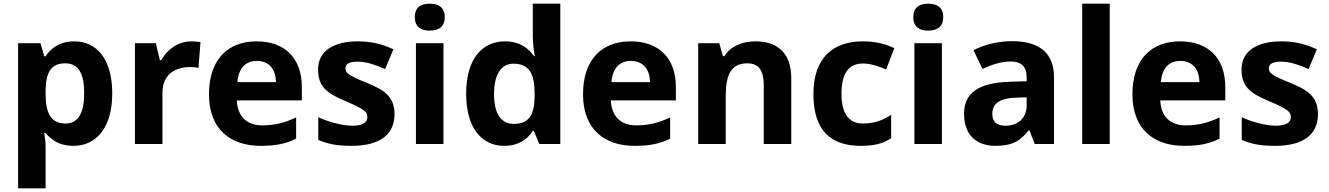

<svg xmlns="http://www.w3.org/2000/svg" viewBox="-20 -873 7197 1040"><path d="M382 -649C303 -649 256 -612 227 -568H220L199 -639H78V147H227V-73C227 -99 224 -127 219 -153H227C256 -117 299 -83 378 -83C501 -83 588 -181 588 -367C588 -552 505 -649 382 -649ZM334 -530C404 -530 436 -476 436 -369C436 -262 404 -204 336 -204C253 -204 227 -262 227 -368V-384C229 -482 256 -530 334 -530Z M1016 -649C943 -649 885 -603 853 -547H846L824 -639H711V-93H860V-371C860 -474 934 -510 1011 -510C1024 -510 1045 -508 1055 -505L1066 -645C1054 -647 1031 -649 1016 -649Z M1370 -649C1216 -649 1112 -553 1112 -362C1112 -173 1228 -83 1392 -83C1476 -83 1530 -95 1584 -122V-237C1523 -208 1469 -194 1399 -194C1315 -194 1266 -245 1263 -329H1615V-401C1615 -560 1521 -649 1370 -649ZM1371 -543C1441 -543 1474 -494 1475 -428H1266C1272 -507 1313 -543 1371 -543Z M2117 -255C2117 -352 2058 -387 1965 -425C1869 -464 1851 -477 1851 -503C1851 -527 1873 -539 1917 -539C1966 -539 2012 -522 2066 -499L2111 -606C2046 -636 1987 -649 1919 -649C1788 -649 1703 -598 1703 -497C1703 -404 1749 -368 1852 -325C1958 -280 1970 -266 1970 -239C1970 -211 1947 -192 1889 -192C1837 -192 1763 -211 1704 -238V-115C1759 -92 1808 -83 1884 -83C2038 -83 2117 -144 2117 -255Z M2308 -853C2263 -853 2227 -836 2227 -780C2227 -725 2263 -707 2308 -707C2352 -707 2389 -725 2389 -780C2389 -836 2352 -853 2308 -853ZM2382 -639H2233V-93H2382Z M2711 -83C2790 -83 2837 -119 2866 -164H2872L2901 -93H3015V-853H2866V-678C2866 -635 2873 -590 2877 -569H2872C2842 -614 2793 -649 2715 -649C2590 -649 2505 -552 2505 -365C2505 -180 2589 -83 2711 -83ZM2763 -202C2695 -202 2656 -256 2656 -363C2656 -470 2695 -528 2761 -528C2849 -528 2876 -470 2876 -364V-348C2874 -250 2845 -202 2763 -202Z M3396 -649C3242 -649 3138 -553 3138 -362C3138 -173 3254 -83 3418 -83C3502 -83 3556 -95 3610 -122V-237C3549 -208 3495 -194 3425 -194C3341 -194 3292 -245 3289 -329H3641V-401C3641 -560 3547 -649 3396 -649ZM3397 -543C3467 -543 3500 -494 3501 -428H3292C3298 -507 3339 -543 3397 -543Z M4072 -649C4004 -649 3939 -625 3904 -569H3896L3876 -639H3762V-93H3911V-350C3911 -466 3938 -530 4029 -530C4090 -530 4117 -490 4117 -412V-93H4266V-449C4266 -589 4189 -649 4072 -649Z M4641 -83C4717 -83 4761 -95 4807 -124V-251C4761 -221 4716 -204 4654 -204C4580 -204 4538 -255 4538 -364C4538 -474 4576 -529 4654 -529C4694 -529 4733 -516 4780 -497L4824 -612C4783 -632 4729 -649 4654 -649C4495 -649 4386 -563 4386 -363C4386 -169 4478 -83 4641 -83Z M5008 -853C4963 -853 4927 -836 4927 -780C4927 -725 4963 -707 5008 -707C5052 -707 5089 -725 5089 -780C5089 -836 5052 -853 5008 -853ZM5082 -639H4933V-93H5082Z M5462 -650C5385 -650 5311 -631 5253 -601L5302 -500C5353 -523 5403 -540 5456 -540C5509 -540 5541 -514 5541 -457V-433L5446 -430C5283 -424 5202 -372 5202 -256C5202 -138 5274 -83 5371 -83C5462 -83 5505 -108 5552 -167H5556L5585 -93H5689V-457C5689 -587 5608 -650 5462 -650ZM5483 -344 5541 -346V-301C5541 -231 5491 -192 5427 -192C5384 -192 5355 -209 5355 -255C5355 -307 5387 -341 5483 -344Z M5991 -93V-853H5842V-93Z M6372 -649C6218 -649 6114 -553 6114 -362C6114 -173 6230 -83 6394 -83C6478 -83 6532 -95 6586 -122V-237C6525 -208 6471 -194 6401 -194C6317 -194 6268 -245 6265 -329H6617V-401C6617 -560 6523 -649 6372 -649ZM6373 -543C6443 -543 6476 -494 6477 -428H6268C6274 -507 6315 -543 6373 -543Z M7119 -255C7119 -352 7060 -387 6967 -425C6871 -464 6853 -477 6853 -503C6853 -527 6875 -539 6919 -539C6968 -539 7014 -522 7068 -499L7113 -606C7048 -636 6989 -649 6921 -649C6790 -649 6705 -598 6705 -497C6705 -404 6751 -368 6854 -325C6960 -280 6972 -266 6972 -239C6972 -211 6949 -192 6891 -192C6839 -192 6765 -211 6706 -238V-115C6761 -92 6810 -83 6886 -83C7040 -83 7119 -144 7119 -255Z"/></svg>

Font: Noto Sans Kannada UI
Style: Bold
Weight: 700
Designer: Jelle Bosma - Monotype Design Team
Foundry: Monotype Imaging Inc.
Version: Version 2.005